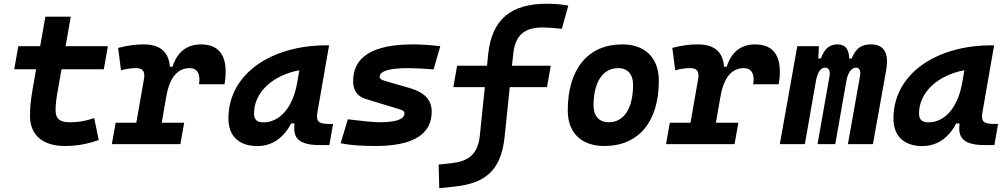

<svg xmlns="http://www.w3.org/2000/svg" viewBox="-20 -762 5313 1015"><path d="M323.7 9.8C397 9.8 451.2 -4.4 502 -21.5L478 -137.7C427.2 -121.1 396.5 -115.7 347.7 -115.7C296.4 -115.7 273.9 -134.3 273.9 -177.7C273.9 -213.9 277.3 -238.3 288.6 -301.3L305.2 -396H528.8L550.3 -517.6H326.7L354 -673.8H219.7L192.4 -517.6H76.7L55.2 -396H170.9L154.3 -301.3C141.1 -226.1 138.7 -193.4 138.7 -148.4C138.7 -47.4 206.5 9.8 323.7 9.8Z M571.3 0H933.6L953.6 -113.3H835L858.9 -251V-249.5C877.4 -363.8 927.2 -401.9 982.9 -401.9C1022.5 -401.9 1041 -371.6 1032.2 -316.4H1167C1189.9 -455.1 1147 -527.3 1043 -527.3C965.8 -527.3 915 -484.4 892.1 -409.2H877.9C872.1 -487.8 827.1 -527.3 739.3 -527.3C694.8 -527.3 650.4 -521 604.5 -508.8L619.6 -390.6C647.5 -397.9 673.8 -401.9 699.2 -401.9C735.4 -401.9 748 -383.3 741.2 -345.2L700.7 -113.3H591.3Z M1340.8 10.3C1416.5 10.3 1479.5 -32.2 1519 -109.4H1537.1C1530.8 -54.2 1535.6 4.9 1668 4.9H1721.2L1740.7 -106.9H1717.3C1663.6 -106.9 1649.9 -120.6 1657.7 -166.5L1719.7 -522.5H1707.5C1411.1 -522.5 1187.5 -370.1 1187.5 -135.3C1187.5 -43 1243.2 10.3 1340.8 10.3ZM1372.6 -115.2C1338.4 -115.2 1322.8 -129.9 1322.8 -162.1C1322.8 -275.4 1424.3 -365.2 1562.5 -390.6L1551.3 -325.7C1527.8 -191.4 1458 -115.2 1372.6 -115.2Z M1963.4 9.8C2163.1 9.8 2262.2 -50.8 2262.2 -172.9C2262.2 -233.4 2224.1 -273.4 2149.4 -295.4L2011.7 -335.4C1996.1 -339.8 1987.3 -345.7 1987.3 -355.5C1987.3 -386.7 2037.6 -401.9 2139.6 -401.9C2173.8 -401.9 2217.8 -399.4 2272 -395L2307.6 -517.6C2255.4 -523.9 2208 -527.3 2164.6 -527.3C1952.1 -527.3 1846.7 -462.9 1846.7 -333C1846.7 -285.6 1868.2 -252.4 1913.6 -238.8L2092.8 -184.1C2108.9 -179.2 2118.2 -173.8 2118.2 -163.6C2118.2 -131.3 2074.2 -115.7 1985.4 -115.7C1957 -115.7 1901.9 -121.1 1818.8 -131.3L1780.8 -4.9C1825.7 4.9 1886.2 9.8 1963.4 9.8Z M2302.2 232.9 2384.8 224.1C2541.5 207.5 2628.9 142.1 2647.5 -37.6L2674.8 -301.3H2871.6L2891.6 -414.6H2686.5L2693.4 -478.5C2703.6 -576.7 2754.9 -616.7 2845.7 -616.7C2873 -616.7 2904.3 -614.7 2950.2 -609.9L2984.4 -732.4C2946.8 -739.3 2913.1 -742.2 2870.6 -742.2C2685.5 -742.2 2580.1 -664.1 2560.5 -473.6L2554.7 -414.6H2396.5L2376.5 -301.3H2543L2516.6 -44.9C2506.3 57.1 2452.1 91.3 2367.2 100.6L2298.8 107.9Z M3174.8 9.8C3356 9.8 3462.9 -118.2 3462.9 -335C3462.9 -456.1 3391.1 -527.3 3269.5 -527.3C3088.4 -527.3 2981.4 -397.5 2981.4 -177.7C2981.4 -60.1 3053.2 9.8 3174.8 9.8ZM3198.2 -115.7C3147.5 -115.7 3117.7 -148.4 3117.7 -203.6C3117.7 -328.1 3166.5 -401.9 3248.5 -401.9C3297.9 -401.9 3326.7 -369.1 3326.7 -314C3326.7 -189.5 3278.8 -115.7 3198.2 -115.7Z M3501 0H3863.3L3883.3 -113.3H3764.6L3788.6 -251V-249.5C3807.1 -363.8 3856.9 -401.9 3912.6 -401.9C3952.1 -401.9 3970.7 -371.6 3961.9 -316.4H4096.7C4119.6 -455.1 4076.7 -527.3 3972.7 -527.3C3895.5 -527.3 3844.7 -484.4 3821.8 -409.2H3807.6C3801.8 -487.8 3756.8 -527.3 3668.9 -527.3C3624.5 -527.3 3580.1 -521 3534.2 -508.8L3549.3 -390.6C3577.1 -397.9 3603.5 -401.9 3628.9 -401.9C3665 -401.9 3677.7 -383.3 3670.9 -345.2L3630.4 -113.3H3521Z M4309.1 -517.6H4194.8L4102.5 0H4234.9L4294.4 -339.8C4304.2 -382.8 4319.3 -404.3 4341.8 -404.3C4361.8 -404.3 4370.1 -387.7 4365.2 -359.4L4301.8 0H4395.5L4455.6 -340.8C4464.8 -383.3 4483.4 -404.3 4505.9 -404.3C4523.4 -404.3 4531.2 -387.7 4526.4 -359.4L4462.4 0H4594.7L4664.6 -390.6C4680.7 -481 4654.3 -527.3 4583.5 -527.3C4534.7 -527.3 4503.9 -507.3 4482.9 -453.1H4469.2C4467.8 -504.4 4446.8 -527.3 4408.2 -527.3C4365.2 -527.3 4339.4 -506.3 4319.8 -453.1H4305.7Z M4856.4 10.3C4932.1 10.3 4995.1 -32.2 5034.7 -109.4H5052.7C5046.4 -54.2 5051.3 4.9 5183.6 4.9H5236.8L5256.3 -106.9H5232.9C5179.2 -106.9 5165.5 -120.6 5173.3 -166.5L5235.4 -522.5H5223.1C4926.8 -522.5 4703.1 -370.1 4703.1 -135.3C4703.1 -43 4758.8 10.3 4856.4 10.3ZM4888.2 -115.2C4854 -115.2 4838.4 -129.9 4838.4 -162.1C4838.4 -275.4 4939.9 -365.2 5078.1 -390.6L5066.9 -325.7C5043.5 -191.4 4973.6 -115.2 4888.2 -115.2Z"/></svg>

Font: Cascadia Code NF
Style: Bold Italic
Weight: 700
Italic angle: -10°
Monospace: yes
Designer: Aaron Bell
Foundry: Saja Typeworks
Version: Version 2404.023